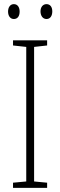

<svg xmlns="http://www.w3.org/2000/svg" viewBox="-20 -909 291 929"><path d="M19 -853C19 -833 29 -817 47 -817C65 -817 75 -831 75 -853C75 -874 65 -889 47 -889C29 -889 19 -873 19 -853ZM176 -854C176 -833 187 -817 205 -817C223 -817 233 -832 233 -854C233 -875 223 -889 205 -889C187 -889 176 -874 176 -854ZM208 0V-25L145 -31V-682L208 -689V-714H43V-689L107 -682V-31L43 -25V0Z"/></svg>

Font: Noto Sans Sinhala UI Condensed ExtraLight
Style: Regular
Weight: 200
Width: 3
Designer: Jelle Bosma - Monotype Design Team
Foundry: Monotype Imaging Inc.
Version: Version 2.006